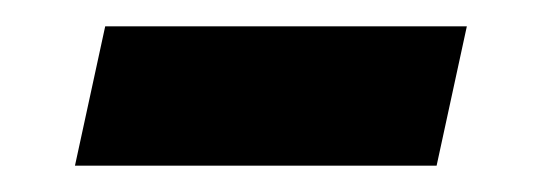

<svg xmlns="http://www.w3.org/2000/svg" viewBox="-20 -350 414 146"><path d="M37 -224 60 -330H335L312 -224Z"/></svg>

Font: Radio Canada SemiBold
Style: Italic
Weight: 600
Italic angle: -12°
Designer: Charles Daoud, Etienne Aubert Bonn, Alexandre Saumier Demers, Jacques Le Bailly
Foundry: Radio-Canada
Version: Version 2.104; ttfautohint (v1.8.4.7-5d5b);gftools[0.9.28.de